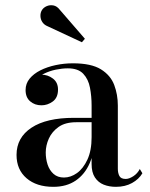

<svg xmlns="http://www.w3.org/2000/svg" viewBox="-20 -713 579 743"><path d="M428.5 10Q402.5 10 381.2 1.5Q360 -7 347.2 -26.5Q334.5 -46 334.5 -78V-304.5Q334.5 -340.5 328.2 -373.5Q322 -406.5 302.2 -427.5Q282.5 -448.5 242.5 -448.5Q220.5 -448.5 196.2 -443.5Q172 -438.5 151 -428.2Q130 -418 116.8 -402.2Q103.5 -386.5 103.5 -364.5H80Q80 -391.5 98.8 -407.8Q117.5 -424 140.5 -424Q165 -424 184.8 -409Q204.5 -394 204.5 -366.5Q204.5 -335 184.2 -320.2Q164 -305.5 140.5 -305.5Q114.5 -305.5 96.8 -320.8Q79 -336 79 -364.5Q79 -389.5 94.5 -408.5Q110 -427.5 136.2 -440.8Q162.5 -454 195.2 -461Q228 -468 262 -468Q333 -468 370.5 -444.8Q408 -421.5 422 -384.2Q436 -347 436 -304.5V-60Q436 -43.5 442 -32Q448 -20.5 466.5 -20.5Q479.5 -20.5 495.8 -31Q512 -41.5 521 -59L531 -42.5Q517.5 -19.5 491 -4.8Q464.5 10 428.5 10ZM186.5 10Q121.5 10 82.8 -23.2Q44 -56.5 44 -113.5Q44 -180.5 101.8 -218.8Q159.5 -257 266 -257H381V-240H275Q232.5 -240 206.8 -221.8Q181 -203.5 169 -176.8Q157 -150 157 -123Q157 -98.5 164.2 -76.2Q171.5 -54 187.2 -40Q203 -26 227.5 -26Q253.5 -26 277.8 -43.2Q302 -60.5 318.2 -95.2Q334.5 -130 334.5 -182.5H346Q346 -125 327.2 -81.8Q308.5 -38.5 273 -14.2Q237.5 10 186.5 10ZM297 -549.5 164 -611.5Q151.5 -616.5 144.2 -627Q137 -637.5 136.5 -650.5Q136 -663.5 142 -673.5Q148 -683.5 160.2 -689Q172.5 -694.5 186.5 -692Q200.5 -689.5 211.5 -675L308.5 -563Z"/></svg>

Font: Bodoni Moda Medium
Style: Regular
Weight: 500
Designer: Owen Earl
Foundry: indestructible type
Version: Version 2.005